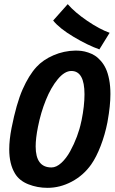

<svg xmlns="http://www.w3.org/2000/svg" viewBox="-20 -905 558 933"><path d="M512.7 -745.6 462.9 -665Q407.2 -684.6 337.9 -725.8Q268.6 -767.1 238.3 -805.2L309.1 -884.8Q343.3 -845.2 403.3 -804.2Q463.4 -763.2 512.7 -745.6ZM346.2 -659.2Q361.8 -659.2 376.2 -657.5Q390.6 -655.8 408.4 -649.9Q426.3 -644 440.9 -634.8Q455.6 -625.5 470 -609.1Q484.4 -592.8 494.4 -571.3Q504.4 -549.8 510.5 -518.1Q516.6 -486.3 516.6 -447.8Q516.6 -391.6 502.9 -315.9Q502.9 -314.9 502.4 -313.2Q502 -311.5 502 -310.5Q490.2 -250.5 469.2 -196Q448.2 -141.6 423.3 -106Q385.7 -52.7 328.9 -22.5Q272 7.8 210.9 7.8Q161.6 7.8 117.7 -9.5Q73.7 -26.9 52.7 -62Q24.9 -107.9 24.9 -179.2Q24.9 -225.6 36.1 -282.7Q59.6 -401.9 89.8 -470.5Q120.1 -539.1 157.2 -579.6Q189 -614.3 239.5 -636.2Q290 -658.2 346.2 -659.2ZM230 -91.3Q253.9 -91.3 278.1 -113.5Q302.2 -135.7 321 -169.9Q339.8 -204.1 353.8 -241.5Q367.7 -278.8 374.5 -312.5Q375 -314 375.5 -316.7Q376 -319.3 376.5 -320.8Q390.6 -390.6 390.6 -446.8Q390.6 -560.1 326.7 -560.1Q293.9 -560.1 260.7 -520Q227.5 -480 202.9 -418.9Q178.2 -357.9 164.6 -289.1Q153.3 -232.9 153.3 -193.4Q153.3 -91.3 230 -91.3Z"/></svg>

Font: Fantasque Sans Mono
Style: Bold Italic
Weight: 700
Italic angle: -11°
Monospace: yes
Designer: Jany Belluz
Version: Version 1.7.1